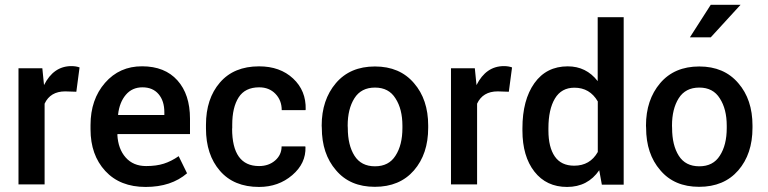

<svg xmlns="http://www.w3.org/2000/svg" viewBox="-20 -755 3144 786"><path d="M162.6 0H55.7V-475.6H153.3L160.2 -406.7Q199.2 -484.4 272.5 -484.4Q291 -484.4 305.7 -479L292.5 -379.4L247.1 -380.9Q186 -380.9 162.6 -330.6Z M652.8 -295.4Q652.8 -341.8 629.2 -369.6Q605.5 -397.5 563.2 -397.5Q521 -397.5 495.1 -366.9Q469.2 -336.4 463.4 -286.6L463.9 -284.2H652.8ZM746.1 -45.9Q681.2 10.3 576.2 10.3Q471.2 10.3 410.9 -55.2Q350.6 -120.6 350.6 -225.6V-243.2Q350.6 -347.7 409.9 -415.8Q469.2 -483.9 562 -483.6Q654.8 -483.4 706.3 -426Q757.8 -368.7 757.8 -269V-206.1H461.4L460.4 -203.6Q463.4 -145.5 494.4 -110.4Q525.4 -75.2 578.1 -75.2Q620.1 -75.2 650.6 -85Q681.2 -94.7 711.4 -115.7L745.6 -45.9Z M930.7 -229H930.2Q930.2 -75.2 1040.5 -75.2Q1080.1 -75.2 1106.4 -98.1Q1132.8 -121.1 1132.8 -155.8H1229.5L1230.5 -153.3Q1232.9 -86.4 1176.5 -38.1Q1120.1 10.3 1040.5 10.3Q937.5 10.3 880.4 -55.7Q823.2 -121.6 823.2 -229V-244.1Q823.2 -351.1 880.4 -417.2Q937.5 -483.4 1040.5 -483.4Q1126.5 -483.4 1179.9 -433.6Q1233.4 -383.8 1231.4 -306.6L1230.5 -304.2H1133.3Q1133.3 -344.2 1107.7 -370.8Q1082 -397.5 1041 -397.5Q983.4 -397.5 957 -356.4Q930.7 -315.4 930.7 -244.1Z M1403.8 -231Q1403.8 -160.6 1431.2 -117.4Q1458.5 -74.2 1515.1 -74.2Q1571.8 -74.2 1599.1 -117.7Q1627.4 -161.1 1627.4 -231V-240.2Q1627.4 -308.6 1599.1 -352.1Q1571.8 -396.5 1515.1 -396.5Q1458.5 -396.5 1430.9 -352.8Q1403.3 -309.1 1403.3 -240.7ZM1674.8 -414.6Q1732.9 -347.7 1732.9 -241.2V-231.9Q1732.9 -124.5 1674.6 -57.4Q1616.2 9.8 1514.4 9.8Q1412.6 9.8 1355.5 -58.1Q1297.4 -125 1297.4 -231.9L1296.9 -240.7Q1296.9 -346.2 1355 -414.6Q1413.1 -482.9 1514.9 -482.9Q1616.7 -482.9 1674.8 -414.6Z M1933.1 0H1826.2V-475.6H1923.8L1930.7 -406.7Q1969.7 -484.4 2043 -484.4Q2061.5 -484.4 2076.2 -479L2063 -379.4L2017.6 -380.9Q1956.5 -380.9 1933.1 -330.6Z M2118.7 -220.7V-230Q2118.7 -345.7 2167.7 -414.6Q2216.8 -483.4 2304.2 -483.4Q2379.9 -483.4 2426.8 -422.9V-684.6H2533.2V1H2443.8L2433.1 -58.1Q2386.2 10.3 2301.5 10.3Q2216.8 10.3 2167.7 -52.5Q2118.7 -115.2 2118.7 -220.7ZM2225.1 -230V-220.7Q2225.1 -152.3 2251.2 -114.5Q2277.3 -76.7 2330.6 -76.7Q2395.5 -76.7 2427.2 -132.8V-339.8Q2394.5 -396 2331.5 -396Q2278.3 -396 2251.7 -351.6Q2225.1 -307.1 2225.1 -230Z M2731.4 -231Q2731.4 -160.6 2758.8 -117.4Q2786.1 -74.2 2842.8 -74.2Q2899.4 -74.2 2926.8 -117.7Q2955.1 -161.1 2955.1 -231V-240.2Q2955.1 -308.6 2926.8 -352.1Q2899.4 -396.5 2842.8 -396.5Q2786.1 -396.5 2758.5 -352.8Q2731 -309.1 2731 -240.7ZM3002.4 -414.6Q3060.5 -347.7 3060.5 -241.2V-231.9Q3060.5 -124.5 3002.2 -57.4Q2943.8 9.8 2842 9.8Q2740.2 9.8 2683.1 -58.1Q2625 -125 2625 -231.9L2624.5 -240.7Q2624.5 -346.2 2682.6 -414.6Q2740.7 -482.9 2842.5 -482.9Q2944.3 -482.9 3002.4 -414.6ZM2804.2 -602.1 2889.6 -735.4H3011.7L2889.6 -602.1Z"/></svg>

Font: Yantramanav Medium
Style: Regular
Weight: 500
Version: Version 1.001;PS 1.0;hotconv 1.0.72;makeotf.lib2.5.5900; ttf